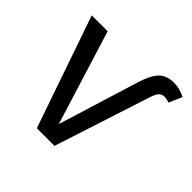

<svg xmlns="http://www.w3.org/2000/svg" viewBox="-150 -713 853 853"><g transform="rotate(45 276.0 -287.0)"><path d="M451 -456 303 0H192L10 -527H110L248 -82L366 -464Q385 -524 410 -549Q435 -574 482 -574Q514 -574 552 -556L525 -494Q510 -500 494 -500Q478 -500 468.5 -490Q459 -480 451 -456Z"/></g></svg>

Font: Fira Sans
Style: Regular
Weight: 400
Designer: Carrois Corporate & Edenspiekermann AG
Foundry: Carrois Corporate GbR & Edenspiekermann AG
Version: Version 4.106;PS 004.106;hotconv 1.0.70;makeotf.lib2.5.58329